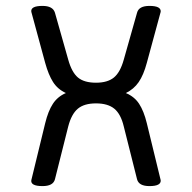

<svg xmlns="http://www.w3.org/2000/svg" viewBox="-20 -625 650 650"><path d="M86 -15 133 -208Q143 -249 159 -273.5Q175 -298 203 -310Q175 -323 159.5 -347.5Q144 -372 133 -412L86 -585Q83 -605 124 -605Q159 -605 166 -582L211 -423Q223 -380 244 -362.5Q265 -345 305 -345Q344 -345 365.5 -362.5Q387 -380 399 -423L444 -582Q450 -605 486 -605Q526 -605 524 -585L477 -412Q466 -371 449.5 -347Q433 -323 406 -310Q435 -298 451 -273.5Q467 -249 477 -208L524 -15Q526 5 486 5Q450 5 444 -18L399 -197Q389 -239 367 -257Q345 -275 305 -275Q265 -275 243.5 -257Q222 -239 211 -197L166 -18Q160 5 124 5Q83 5 86 -15Z"/></svg>

Font: Offside
Style: Regular
Weight: 400
Designer: Eduardo Rodriguez Tunni
Foundry: Eduardo Rodriguez Tunni
Version: Version 1.002; ttfautohint (v1.8.4.7-5d5b);gftools[0.9.23]